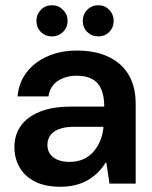

<svg xmlns="http://www.w3.org/2000/svg" viewBox="-20 -701 579 733"><path d="M211 12Q151 12 112 -8.5Q73 -29 54 -63.5Q35 -98 35 -139Q35 -186 59.5 -220.5Q84 -255 132 -274.5Q180 -294 251 -294H378Q378 -334 366.5 -360.5Q355 -387 331.5 -399.5Q308 -412 273 -412Q232 -412 201.5 -392.5Q171 -373 165 -333H47Q52 -387 82.5 -426Q113 -465 162.5 -486.5Q212 -508 274 -508Q345 -508 395.5 -483.5Q446 -459 472 -414Q498 -369 498 -305V0H398L386 -80H383Q369 -57 351 -40Q333 -23 312 -11.5Q291 0 265.5 6Q240 12 211 12ZM245 -83Q275 -83 298.5 -93.5Q322 -104 338 -123Q354 -142 363.5 -166Q373 -190 375 -216V-217H264Q228 -217 205 -208Q182 -199 171.5 -183.5Q161 -168 161 -148Q161 -127 171.5 -112.5Q182 -98 201 -90.5Q220 -83 245 -83ZM179 -562Q153 -562 136 -579Q119 -596 119 -622Q119 -646 136 -663.5Q153 -681 179 -681Q203 -681 220.5 -663.5Q238 -646 238 -622Q238 -596 220.5 -579Q203 -562 179 -562ZM355 -562Q330 -562 313 -579Q296 -596 296 -622Q296 -646 313 -663.5Q330 -681 355 -681Q380 -681 397 -663.5Q414 -646 414 -622Q414 -596 397 -579Q380 -562 355 -562Z"/></svg>

Font: DM Sans 9pt 36pt SemiBold
Style: Regular
Weight: 600
Version: Version 4.004;gftools[0.9.30]